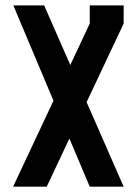

<svg xmlns="http://www.w3.org/2000/svg" viewBox="-20 -704 516 724"><path d="M318.4 -683.6V-615.2L245.1 -459L146.5 -683.6H30.3L181.6 -324.2L29.3 0H156.2L241.7 -181.6L318.4 0H446.3L306.6 -318.8L446.3 -615.2V-683.6Z"/></svg>

Font: Saman Dere
Style: Regular
Weight: 400
Designer: Tuna Ça_lar Gümü_
Foundry: Tuna Ça_lar Gümü_
Version: Version 1.001;hotconv 1.0.109;makeotfexe 2.5.65596